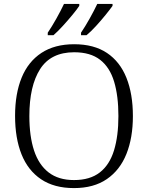

<svg xmlns="http://www.w3.org/2000/svg" viewBox="-20 -951 757 981"><path d="M358 10Q257 10 190 -35Q123 -80 90 -162.5Q57 -245 57 -359Q57 -472 90.5 -554Q124 -636 191.5 -680.5Q259 -725 359 -725Q460 -725 526.5 -680.5Q593 -636 626 -553.5Q659 -471 659 -358Q659 -247 626 -164.5Q593 -82 526 -36Q459 10 358 10ZM358 -31Q440 -31 490 -70Q540 -109 562.5 -182.5Q585 -256 585 -358Q585 -461 563 -534Q541 -607 491.5 -645.5Q442 -684 359 -684Q240 -684 185 -598Q130 -512 130 -358Q130 -255 154 -182Q178 -109 228.5 -70Q279 -31 358 -31ZM394 -784Q415 -815 438 -856Q461 -897 477 -931H555V-921Q543 -904 520 -875.5Q497 -847 470.5 -818Q444 -789 422 -771H394ZM224 -784Q245 -815 268 -856Q291 -897 307 -931H385V-921Q374 -904 350.5 -875.5Q327 -847 300.5 -818Q274 -789 253 -771H224Z"/></svg>

Font: Noto Serif Armenian Light
Style: Regular
Weight: 300
Version: Version 2.007